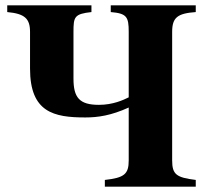

<svg xmlns="http://www.w3.org/2000/svg" viewBox="-20 -696 772 716"><path d="M460 -98C460 -47 444 -33 371 -25V0H710V-25C638 -34 622 -45 622 -98V-577C622 -631 642 -646 710 -651V-676H393V-651C453 -646 460 -633 460 -577V-333C440 -323 401 -305 349 -305C276 -305 254 -332 254 -403V-577C254 -633 257 -644 321 -651V-676H7V-651C72 -645 92 -627 92 -577V-440C92 -277 181 -258 298 -258C345 -258 394 -265 460 -295Z"/></svg>

Font: XITS Math
Style: Bold
Weight: 700
Designer: MicroPress Inc., with final additions and corrections provided by Coen Hoffman, Elsevier (retired)
Version: Version 1.302